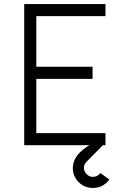

<svg xmlns="http://www.w3.org/2000/svg" viewBox="-20 -720 632 952"><path d="M522 170 478 138Q477 139 475.5 140.5Q474 142 472 144Q459 157 441 157Q423 157 410 144Q396 130 396 112Q396 95 410 81L502 -12H444Q401 11 377 35Q341 71 341 114Q341 154 370 183Q399 212 441 212Q482 212 511 183Q514 180 517 177Q520 174 522 170ZM100 0H503V-60H160V-329H439V-389H160V-640H503V-700H100Z"/></svg>

Font: Unageo
Style: Light
Weight: 300
Designer: Richard Sepsi
Foundry: Richard Sepsi
Version: Version 2.000